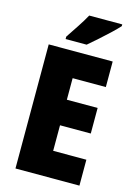

<svg xmlns="http://www.w3.org/2000/svg" viewBox="-136 -997 748 1067"><g transform="rotate(15 237.5 -463.5)"><path d="M432 0H64V-714H432V-567H241V-443H418V-296H241V-149H432ZM430 -917Q414 -899 385.5 -872Q357 -845 325.5 -817Q294 -789 268 -767H147V-781Q171 -817 196.5 -855.5Q222 -894 240 -927H430Z"/></g></svg>

Font: Noto Sans Lao Condensed Black
Style: Regular
Weight: 900
Width: 3
Designer: Monotype Design Team
Foundry: Monotype Imaging Inc.
Version: Version 2.003; ttfautohint (v1.8.4.7-5d5b)